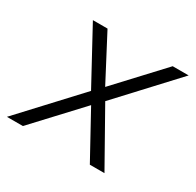

<svg xmlns="http://www.w3.org/2000/svg" viewBox="-145 -623 765 750"><g transform="rotate(30 237.0 -247.5)"><path d="M-30 0 204 -252 72 -495H138L244 -293L432 -495H504L272 -245L410 0H344L232 -204L42 0Z"/></g></svg>

Font: REM ExtraLight
Style: Italic
Weight: 250
Italic angle: -11°
Designer: Octavio Pardo
Foundry: Ashler Design
Version: Version 1.005;gftools[0.9.28]